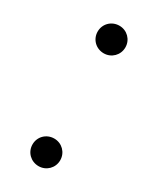

<svg xmlns="http://www.w3.org/2000/svg" viewBox="-139 -541 488 595"><g transform="rotate(30 105.5 -244.0)"><path d="M106 7.3C133.3 7.3 155.3 -14.2 155.3 -42C155.3 -69.8 133.3 -91.3 106 -91.3C78.1 -91.3 56.2 -69.8 56.2 -42C56.2 -14.2 78.1 7.3 106 7.3ZM106 -396.5C133.3 -396.5 155.3 -418 155.3 -445.8C155.3 -473.6 133.3 -495.1 106 -495.1C78.1 -495.1 56.2 -473.6 56.2 -445.8C56.2 -418 78.1 -396.5 106 -396.5Z"/></g></svg>

Font: Raveo Display Display Light
Style: Regular
Weight: 300
Designer: Jakub Foglar, Rasmus Andersson (Inter)
Foundry: Jakubfoglar.com
Version: Version 1.100;Glyphs 3.2.3 (3260)